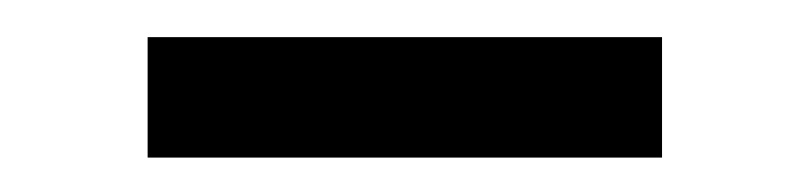

<svg xmlns="http://www.w3.org/2000/svg" viewBox="-20 -316 447 106"><path d="M345.5 -229H61.5V-295.5H345.5Z"/></svg>

Font: Anek Malayalam
Style: Regular
Weight: 400
Version: Version 1.003